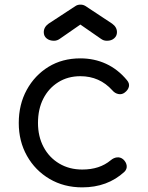

<svg xmlns="http://www.w3.org/2000/svg" viewBox="-20 -804 638 829"><path d="M335 5Q256 5 194 -31.5Q132 -68 96.5 -131Q61 -194 61 -273Q61 -353 95.5 -416Q130 -479 189.5 -515.5Q249 -552 327 -552Q387 -552 438 -528.5Q489 -505 528 -458Q540 -444 536.5 -429.5Q533 -415 518 -404Q506 -395 491 -398Q476 -401 465 -414Q410 -475 327 -475Q273 -475 231.5 -449Q190 -423 167 -378Q144 -333 144 -273Q144 -215 168 -169.5Q192 -124 235.5 -98Q279 -72 335 -72Q373 -72 403.5 -82Q434 -92 458 -112Q471 -123 485.5 -124.5Q500 -126 512 -116Q525 -104 527 -89Q529 -74 517 -62Q444 5 335 5ZM213 -628Q194 -628 181.5 -638Q169 -648 169 -665Q169 -687 190 -702L306 -778Q315 -784 327 -784Q334 -784 339 -782.5Q344 -781 349 -778L464 -702Q485 -687 485 -665Q485 -649 473 -638.5Q461 -628 442 -628Q434 -628 428 -630Q422 -632 415 -637L327 -698L239 -637Q227 -628 213 -628Z"/></svg>

Font: Comfortaa Medium
Style: Regular
Weight: 500
Designer: Johan Aakerlund
Foundry: Johan Aakerlund
Version: Version 3.104; ttfautohint (v1.8.1.43-b0c9)